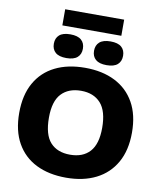

<svg xmlns="http://www.w3.org/2000/svg" viewBox="-115 -1209 1093 1308"><g transform="rotate(10 432.0 -554.5)"><path d="M432 10Q312.5 10 225 -33.5Q137.5 -77 89.8 -161.8Q42 -246.5 42 -370Q42 -493.5 89.8 -578.2Q137.5 -663 225 -706.5Q312.5 -750 432 -750Q551.5 -750 639 -706Q726.5 -662 774.2 -577.5Q822 -493 822 -370Q822 -247.5 774 -162.8Q726 -78 638.5 -34Q551 10 432 10ZM432 -149Q520.5 -149 568.5 -202Q616.5 -255 616.5 -366.5Q616.5 -483 567.8 -537Q519 -591 432 -591Q345 -591 296 -538.8Q247 -486.5 247 -373.5Q247 -255.5 295.2 -202.2Q343.5 -149 432 -149ZM571 -793Q520 -793 495.2 -814.8Q470.5 -836.5 470.5 -875Q470.5 -913.5 495.2 -935.2Q520 -957 571 -957Q622.5 -957 647 -935.2Q671.5 -913.5 671.5 -875Q671.5 -836.5 647 -814.8Q622.5 -793 571 -793ZM293 -793Q241.5 -793 217 -814.8Q192.5 -836.5 192.5 -875Q192.5 -913.5 217 -935.2Q241.5 -957 293 -957Q344 -957 368.8 -935.2Q393.5 -913.5 393.5 -875Q393.5 -836.5 368.8 -814.8Q344 -793 293 -793ZM228 -1007.5V-1119H636V-1007.5Z"/></g></svg>

Font: Encode Sans SmExp XBd
Style: Regular
Weight: 800
Width: 6
Designer: Multiple Designers
Foundry: Impallari Type
Version: Version 3.002; ttfautohint (v1.8.3) -l 8 -r 50 -G 200 -x 14 